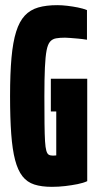

<svg xmlns="http://www.w3.org/2000/svg" viewBox="-20 -716 383 744"><path d="M181 8Q141 8 113 -1Q85 -10 67 -33Q49 -56 38.5 -96Q28 -136 23.5 -197Q19 -258 19 -344Q19 -431 24.5 -492Q30 -553 42.5 -593Q55 -633 76 -655.5Q97 -678 128 -687Q159 -696 202 -696Q220 -696 241 -693.5Q262 -691 282 -687Q302 -683 317 -677V-562Q299 -565 281.5 -566.5Q264 -568 251 -569Q238 -570 232 -570Q212 -570 197.5 -567.5Q183 -565 174 -554.5Q165 -544 160.5 -520.5Q156 -497 154 -454Q152 -411 152 -344Q152 -279 152.5 -236.5Q153 -194 154.5 -169Q156 -144 159.5 -132Q163 -120 169 -116.5Q175 -113 185 -113Q192 -113 195 -113.5Q198 -114 198.5 -114Q199 -114 198 -114V-284H177V-411H318V-14Q303 -7 280.5 -2.5Q258 2 232.5 5Q207 8 181 8Z"/></svg>

Font: Saira UltraCondensed Black
Style: Regular
Weight: 900
Width: 1
Designer: Hector Gatti with collaboration of the Omnibus-Type team
Foundry: Omnibus-Type
Version: Version 1.101